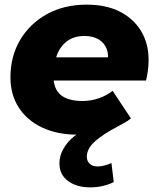

<svg xmlns="http://www.w3.org/2000/svg" viewBox="-20 -571 678 827"><path d="M368 236Q310 236 273 208.5Q236 181 236 133Q236 100 253 70Q270 40 299 16.5Q328 -7 365 -22L386 0Q365 5 347.5 7Q330 9 313 9Q227 9 162 -21.5Q97 -52 61 -107.5Q25 -163 25 -238Q25 -328 66.5 -398.5Q108 -469 182 -510Q256 -551 353 -551Q437 -551 496 -521Q555 -491 587.5 -437.5Q620 -384 620 -313Q620 -289 617 -267Q614 -245 609 -224H175L193 -324H522L442 -295Q450 -334 439.5 -360.5Q429 -387 404.5 -401.5Q380 -416 344 -416Q298 -416 268 -393Q238 -370 224 -330.5Q210 -291 210 -245Q210 -189 241 -162.5Q272 -136 336 -136Q371 -136 405 -147.5Q439 -159 465 -180L544 -61Q532 -51 516 -42Q500 -33 487 -26Q425 6 389.5 37.5Q354 69 354 104Q354 123 366.5 134.5Q379 146 400 146Q415 146 431.5 141.5Q448 137 460 131L470 213Q451 223 425 229.5Q399 236 368 236Z"/></svg>

Font: Montserrat Thin ExtraBold
Style: Italic
Weight: 800
Italic angle: -11.3°
Version: Version 9.000